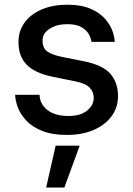

<svg xmlns="http://www.w3.org/2000/svg" viewBox="-20 -573 576 831"><path d="M476.6 -391.7H375.4Q375 -404.1 365.9 -422.2Q356.9 -440.3 334.5 -454.4Q312.1 -468.4 271.3 -468.4Q226.2 -468.4 195.1 -448.7Q164.1 -429 164.1 -397.4Q164.1 -364.3 185.2 -349.8Q206.3 -335.2 251.4 -326L341.6 -308.2Q425.4 -291.5 458.1 -253.2Q490.8 -214.8 490.8 -157Q490.8 -108 462.9 -70Q435 -32 385.3 -10.5Q335.6 11 269.5 11Q205.3 11 162.1 -6.6Q119 -24.1 93.6 -51.3Q68.2 -78.5 57.2 -108.3Q46.2 -138.1 45.5 -162.6H151.3Q152 -122.9 185 -96.9Q218 -71 276.6 -71Q328.8 -71 357.2 -94.5Q385.7 -117.9 385.7 -149.1Q385.7 -174.7 368.3 -193.4Q350.9 -212 304.7 -221.2L209.2 -240.4Q131.7 -256 95.7 -292.8Q59.7 -329.5 60 -391.7Q60 -440 87 -476.2Q114 -512.4 161.6 -532.5Q209.2 -552.6 270.6 -552.6Q331 -552.6 370.6 -535.7Q410.2 -518.8 433.2 -493.1Q456.3 -467.3 466.3 -440Q476.2 -412.6 476.6 -391.7ZM179.7 238.6 220.9 57.5H324.9L258.5 238.6Z"/></svg>

Font: Inter Zeller Medium
Style: Regular
Weight: 500
Designer: Rasmus Andersson; Joe Bland
Foundry: zeller
Version: Version 3.015;git-dec3a8cb1